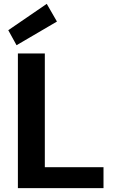

<svg xmlns="http://www.w3.org/2000/svg" viewBox="-20 -978 609 998"><path d="M73 0V-700H213V-109H518V0ZM66 -743 23 -821 223 -958 276 -866Z"/></svg>

Font: DM Sans 10pt ExtraBold
Style: Regular
Weight: 800
Version: Version 4.004;gftools[0.9.30]